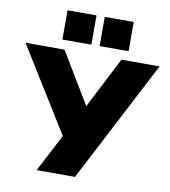

<svg xmlns="http://www.w3.org/2000/svg" viewBox="-135 -1013 973 1096"><g transform="rotate(10 351.5 -464.5)"><path d="M382.8 -759.8V-929.2H550.8V-759.8ZM167 -759.8V-929.2H335V-759.8ZM151.9 0 265.1 -217.8 -37.1 -705.1H189L367.2 -409.2L519 -705.1H740.2L374 0Z"/></g></svg>

Font: Mulish ExtraBlack
Style: Regular
Weight: 1000
Designer: Vernon Adams
Foundry: Vernon Adams
Version: Version 3.603; ttfautohint (v1.8.3)